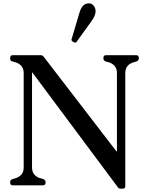

<svg xmlns="http://www.w3.org/2000/svg" viewBox="-20 -1111 892 1151"><path d="M420 -859 417 -861Q405 -868 410 -879L458 -1040Q474 -1091 513 -1091Q530 -1091 541.5 -1077Q553 -1063 553 -1043Q553 -1017 525 -979L441 -863Q434 -850 420 -859ZM702 20Q692 20 686 11L175 -675Q172 -680 172 -675V-107Q172 -61 216 -44L241 -37Q253 -31 253 -20V-16Q253 0 238 0H56Q41 0 41 -16V-20Q41 -33 54 -37L77 -44Q122 -60 122 -107V-673Q122 -719 78 -736L53 -743H52Q41 -747 41 -760V-764Q41 -780 56 -780H225Q235 -780 241 -772L677 -205Q681 -200 681 -206V-673Q681 -719 637 -736L612 -743Q600 -749 600 -760V-764Q600 -780 615 -780H797Q812 -780 812 -764V-760Q812 -749 799 -743L776 -736Q731 -720 731 -673V5Q731 20 716 20Z"/></svg>

Font: Caslon OS
Style: Regular
Weight: 400
Designer: Alfredo Marco Pradil
Foundry: Hanken Design Co.
Version: Version 1.000;PS 001.000;hotconv 1.0.88;makeotf.lib2.5.64775